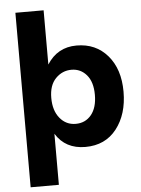

<svg xmlns="http://www.w3.org/2000/svg" viewBox="-67 -863 861 1171"><g transform="rotate(-5 363.5 -278.0)"><path d="M72.3 255.9V-812.5H245.1V-480.5Q308.6 -581.1 426.3 -581.1Q543.9 -581.1 615.7 -497.6Q687.5 -414.1 687.5 -275.9Q687.5 -137.7 618.2 -48.8Q548.8 40 426.8 40Q304.7 40 245.1 -56.6V255.9ZM285.6 -395Q245.1 -353.5 245.1 -275.9Q245.1 -198.2 283.2 -151.9Q321.3 -105.5 380.4 -105.5Q439.5 -105.5 475.6 -149.4Q511.7 -193.4 511.7 -272Q511.7 -350.6 475.1 -393.6Q438.5 -436.5 382.3 -436.5Q326.2 -436.5 285.6 -395Z"/></g></svg>

Font: GenEi M Gothic v2 Heavy
Style: Regular
Weight: 800
Version: Version 2.0